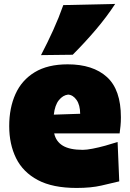

<svg xmlns="http://www.w3.org/2000/svg" viewBox="-20 -929 656 967"><path d="M365.7 17.6Q245.1 17.6 170.4 -22.2Q95.7 -62 61 -132.3Q26.4 -202.6 26.4 -293.9Q26.4 -385.3 57.9 -455.3Q89.4 -525.4 154.8 -565.2Q220.2 -605 320.8 -605Q448.2 -605 518.6 -541Q588.9 -477.1 588.9 -338.4Q588.9 -313.5 586.9 -294.7Q585 -275.9 582.5 -257.3H252.9Q261.7 -216.3 296.4 -195.3Q331.1 -174.3 397 -174.3Q416 -174.3 446.3 -180.2Q476.6 -186 510.3 -195.3Q543.9 -204.6 572.3 -213.9L580.6 -15.6Q542.5 -6.3 490.5 5.6Q438.5 17.6 365.7 17.6ZM383.8 -356Q383.3 -400.4 365.7 -425.5Q348.1 -450.7 323.2 -452.6Q296.9 -449.7 276.6 -424.6Q256.3 -399.4 251 -351.6ZM186.5 -651.4Q219.7 -714.8 248 -777.3Q276.4 -839.8 298.8 -903.3L560.1 -909.2Q516.6 -842.8 461.9 -778.6Q407.2 -714.4 346.2 -653.3Z"/></svg>

Font: Pinar Black
Style: Regular
Weight: 900
Designer: Amin Abedi
Version: Version 3.000